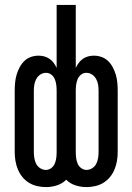

<svg xmlns="http://www.w3.org/2000/svg" viewBox="-20 -755 540 783"><path d="M168 8Q150 8 132 4Q114 0 98.5 -9.5Q83 -19 71.5 -33Q60 -47 53 -64Q46 -81 43 -99Q40 -117 40 -135V-385Q40 -401 41.5 -417.5Q43 -434 47.5 -449.5Q52 -465 59.5 -479.5Q67 -494 78.5 -505.5Q90 -517 105.5 -522.5Q121 -528 137 -528Q149 -528 160.5 -525Q172 -522 182 -515Q192 -508 199 -498.5Q206 -489 211 -478V-735H289V-478Q294 -489 301 -498.5Q308 -508 318 -515Q328 -522 339.5 -525Q351 -528 363 -528Q379 -528 394.5 -522.5Q410 -517 421.5 -505.5Q433 -494 440.5 -479.5Q448 -465 452.5 -449.5Q457 -434 458.5 -417.5Q460 -401 460 -385V-135Q460 -117 457 -99Q454 -81 447 -64Q440 -47 428.5 -33Q417 -19 401.5 -9.5Q386 0 368 4Q350 8 332 8Q310 8 288 1Q266 -6 250 -22Q234 -6 212 1Q190 8 168 8ZM333 -62Q345 -62 356 -69Q367 -76 372.5 -87Q378 -98 380 -110.5Q382 -123 382 -135V-385Q382 -398 380 -410Q378 -422 372 -433Q366 -444 355.5 -451Q345 -458 332 -458Q320 -458 310.5 -450.5Q301 -443 296.5 -432Q292 -421 290.5 -409Q289 -397 289 -385V-135Q289 -123 290.5 -111Q292 -99 296.5 -88Q301 -77 311 -69.5Q321 -62 333 -62ZM167 -62Q179 -62 189 -69.5Q199 -77 203.5 -88Q208 -99 209.5 -111Q211 -123 211 -135V-385Q211 -397 209.5 -409Q208 -421 203.5 -432Q199 -443 189.5 -450.5Q180 -458 168 -458Q155 -458 144.5 -451Q134 -444 128 -433Q122 -422 120 -410Q118 -398 118 -385V-135Q118 -123 120 -110.5Q122 -98 127.5 -87Q133 -76 144 -69Q155 -62 167 -62Z"/></svg>

Font: Iosevka www.saffi
Style: Regular
Weight: 400
Monospace: yes
Designer: Belleve Invis
Foundry: Belleve Invis
Version: Version 22.0.2; ttfautohint (v1.8.3)